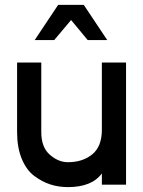

<svg xmlns="http://www.w3.org/2000/svg" viewBox="-20 -766 586 786"><path d="M202 -602H122L218 -746H323L419 -602H339L271 -684ZM496 -510V-10H397V-56Q356 0 258 0Q220 0 186 -11Q152 -22 120 -46Q88 -70 69 -116Q50 -162 50 -225V-510H149V-225Q149 -163 184 -132.5Q219 -102 258 -102Q318 -102 357.5 -134Q397 -166 397 -235V-510Z"/></svg>

Font: Simpel Medium
Style: Regular
Weight: 500
Designer: Janko Jovanovic
Version: Version 1.048;PS 001.048;hotconv 1.0.88;makeotf.lib2.5.64775